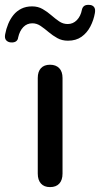

<svg xmlns="http://www.w3.org/2000/svg" viewBox="-83 -757 408 783"><path d="M121 6Q97 6 84 -8.5Q71 -23 71 -49V-439Q71 -465 84 -479Q97 -493 121 -493Q145 -493 158.5 -479Q172 -465 172 -439V-49Q172 -23 159 -8.5Q146 6 121 6ZM-39 -584Q-51 -585 -58 -593Q-65 -601 -62 -617Q-58 -639 -49.5 -659.5Q-41 -680 -28 -696Q-15 -712 4 -721.5Q23 -731 48 -731Q72 -731 91 -720Q110 -709 126 -695Q142 -681 158 -670Q174 -659 193 -659Q215 -659 230.5 -675Q246 -691 251 -717Q253 -727 260 -732.5Q267 -738 281 -737Q293 -737 300 -729Q307 -721 304 -704Q299 -675 285.5 -649Q272 -623 249.5 -607Q227 -591 194 -591Q170 -591 151 -601.5Q132 -612 115.5 -626Q99 -640 83 -651Q67 -662 49 -662Q27 -662 12 -646.5Q-3 -631 -9 -604Q-10 -594 -17.5 -588.5Q-25 -583 -39 -584Z"/></svg>

Font: Nunito ExtraLight SemiBold
Style: Regular
Weight: 600
Version: Version 3.602